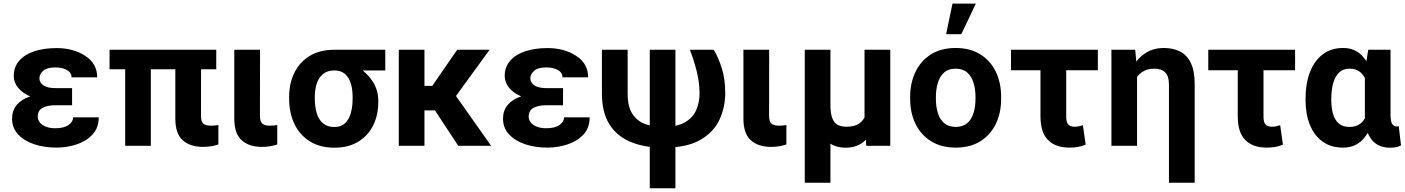

<svg xmlns="http://www.w3.org/2000/svg" viewBox="-20 -802 7728 1056"><path d="M255.9 -287.1H376.5V-223.1H284.7Q240.2 -223.1 213.9 -208.7Q187.5 -194.3 187.5 -160.2Q187.5 -144 198.2 -129.6Q209 -115.2 230.5 -106Q252 -96.7 284.2 -96.7Q332 -96.7 357.2 -114.7Q382.3 -132.8 382.3 -156.7H523Q523 -98.6 488.8 -62Q454.6 -25.4 401.4 -7.8Q348.1 9.8 291.5 9.8Q221.7 9.8 166.3 -9.3Q110.8 -28.3 78.6 -64Q46.4 -99.6 46.4 -149.4Q46.4 -193.4 71.5 -224.1Q96.7 -254.9 143.6 -271Q190.4 -287.1 255.9 -287.1ZM376.5 -252H255.9Q196.8 -252 151.6 -269.8Q106.4 -287.6 81.1 -317.6Q55.7 -347.7 55.7 -383.8Q55.7 -433.6 85.7 -468Q115.7 -502.4 168.7 -520Q221.7 -537.6 291.5 -537.6Q382.8 -537.6 448.7 -494.9Q514.6 -452.1 514.6 -376.5H373.5Q373.5 -402.3 348.1 -416.7Q322.8 -431.2 284.7 -431.2Q238.3 -431.2 217.5 -412.6Q196.8 -394 196.8 -372.6Q196.8 -355.5 206.8 -343.3Q216.8 -331.1 236.3 -324.2Q255.9 -317.4 284.7 -317.4H376.5Z M1169.4 -528.3V-420.9H582.5V-528.3ZM809.6 -528.3V0H668.5V-528.3ZM944.3 -528.3H1085.9L1085.5 -165.5Q1085.5 -132.3 1098.9 -121.6Q1112.3 -110.8 1139.6 -110.8Q1152.3 -110.8 1162.8 -111.8Q1173.3 -112.8 1181.2 -114.3V-7.3Q1163.6 -1.5 1142.6 2.2Q1121.6 5.9 1095.7 5.9Q1026.4 5.9 985.4 -30.3Q944.3 -66.4 944.3 -150.4Z M1268.6 -528.3H1410.2L1409.7 -165.5Q1409.7 -132.3 1423.3 -121.6Q1437 -110.8 1463.9 -110.8Q1476.6 -110.8 1487.1 -111.8Q1497.6 -112.8 1504.9 -114.3V-7.3Q1487.3 -1.5 1466.6 2.2Q1445.8 5.9 1419.9 5.9Q1350.6 5.9 1309.6 -30.3Q1268.6 -66.4 1268.6 -150.4Z M1570.3 -258.8V-269Q1570.3 -343.3 1599.1 -401.9Q1627.9 -460.4 1683.3 -494.4Q1738.8 -528.3 1818.4 -528.3Q1834.5 -520.5 1852.1 -492.2Q1869.6 -463.9 1912.6 -451.2Q1970.7 -428.2 2015.6 -373.3Q2060.5 -318.4 2060.5 -249V-238.8Q2060.5 -168.9 2032.5 -112.5Q2004.4 -56.2 1950.7 -22.9Q1897 10.3 1819.3 10.3Q1739.3 10.3 1683.6 -24.9Q1627.9 -60.1 1599.1 -120.8Q1570.3 -181.6 1570.3 -258.8ZM1711.4 -269V-258.8Q1711.4 -215.8 1721.7 -180.7Q1731.9 -145.5 1755.6 -124.5Q1779.3 -103.5 1819.3 -103.5Q1856 -103.5 1877.9 -124.5Q1899.9 -145.5 1909.7 -180.7Q1919.4 -215.8 1919.4 -258.8V-269Q1919.4 -308.6 1909.9 -341.6Q1900.4 -374.5 1878.2 -394.5Q1856 -414.5 1818.8 -414.5Q1779.8 -414.5 1756.1 -394.5Q1732.4 -374.5 1721.9 -341.6Q1711.4 -308.6 1711.4 -269ZM2099.1 -528.3V-414.5H1818.8V-528.3Z M2314.5 -528.3V0H2173.3V-528.3ZM2672.9 -528.3 2430.2 -194.8H2288.6L2271.5 -329.6H2357.4L2494.6 -528.3ZM2500.5 0 2355 -221.2 2476.6 -290 2681.2 0Z M2956.1 -287.1H3076.7V-223.1H2984.9Q2940.4 -223.1 2914.1 -208.7Q2887.7 -194.3 2887.7 -160.2Q2887.7 -144 2898.4 -129.6Q2909.2 -115.2 2930.7 -106Q2952.1 -96.7 2984.4 -96.7Q3032.2 -96.7 3057.4 -114.7Q3082.5 -132.8 3082.5 -156.7H3223.1Q3223.1 -98.6 3189 -62Q3154.8 -25.4 3101.6 -7.8Q3048.3 9.8 2991.7 9.8Q2921.9 9.8 2866.5 -9.3Q2811 -28.3 2778.8 -64Q2746.6 -99.6 2746.6 -149.4Q2746.6 -193.4 2771.7 -224.1Q2796.9 -254.9 2843.8 -271Q2890.6 -287.1 2956.1 -287.1ZM3076.7 -252H2956.1Q2897 -252 2851.8 -269.8Q2806.6 -287.6 2781.2 -317.6Q2755.9 -347.7 2755.9 -383.8Q2755.9 -433.6 2785.9 -468Q2815.9 -502.4 2868.9 -520Q2921.9 -537.6 2991.7 -537.6Q3083 -537.6 3148.9 -494.9Q3214.8 -452.1 3214.8 -376.5H3073.7Q3073.7 -402.3 3048.3 -416.7Q3022.9 -431.2 2984.9 -431.2Q2938.5 -431.2 2917.7 -412.6Q2897 -394 2897 -372.6Q2897 -355.5 2907 -343.3Q2917 -331.1 2936.5 -324.2Q2956.1 -317.4 2984.9 -317.4H3076.7Z M3290.5 -528.3H3432.1V-286.6Q3432.1 -215.8 3458 -176Q3483.9 -136.2 3527.6 -119.9Q3571.3 -103.5 3624 -103.5Q3700.7 -103.5 3745.1 -128.2Q3789.6 -152.8 3808.6 -195.3Q3827.6 -237.8 3827.6 -291Q3826.7 -352.1 3811.5 -411.6Q3796.4 -471.2 3774.4 -528.3H3905.8Q3931.2 -485.8 3950 -426.3Q3968.8 -366.7 3968.8 -291Q3968.8 -212.4 3937 -143.6Q3905.3 -74.7 3831.1 -32.2Q3756.8 10.3 3628.9 10.3Q3526.9 10.3 3450.7 -20.5Q3374.5 -51.3 3332.5 -117.2Q3290.5 -183.1 3290.5 -288.1ZM3553.7 -528.3H3694.8V233.4H3553.7Z M4068.8 -528.3H4210.4L4210 -165.5Q4210 -132.3 4223.6 -121.6Q4237.3 -110.8 4264.2 -110.8Q4276.9 -110.8 4287.4 -111.8Q4297.9 -112.8 4305.2 -114.3V-7.3Q4287.6 -1.5 4266.8 2.2Q4246.1 5.9 4220.2 5.9Q4150.9 5.9 4109.9 -30.3Q4068.8 -66.4 4068.8 -150.4Z M4734.9 -528.3H4876.5V0H4744.6L4734.9 -122.1ZM4752.9 -245.6 4809.6 -246.6Q4809.6 -172.9 4790 -114.7Q4770.5 -56.6 4731 -23.2Q4691.4 10.3 4631.8 10.3Q4579.1 10.3 4542 -15.4Q4504.9 -41 4484.9 -97.2L4470.7 -225.6H4547.4Q4547.4 -175.8 4558.4 -149.9Q4569.3 -124 4588.9 -114.5Q4608.4 -105 4635.3 -105Q4680.7 -105 4706.3 -123.3Q4731.9 -141.6 4742.4 -173.3Q4752.9 -205.1 4752.9 -245.6ZM4406.2 -528.3H4547.4V203.1H4406.2Z M4985.8 -258.8V-269Q4985.8 -345.7 5015.1 -406.7Q5044.4 -467.8 5100.3 -502.9Q5156.2 -538.1 5235.8 -538.1Q5315.9 -538.1 5372.1 -502.9Q5428.2 -467.8 5457.3 -406.7Q5486.3 -345.7 5486.3 -269V-258.8Q5486.3 -181.6 5457.3 -121.1Q5428.2 -60.5 5372.6 -25.4Q5316.9 9.8 5236.8 9.8Q5156.7 9.8 5100.6 -25.4Q5044.4 -60.5 5015.1 -121.1Q4985.8 -181.6 4985.8 -258.8ZM5127.4 -269V-258.8Q5127.4 -215.8 5138.2 -180.7Q5148.9 -145.5 5172.9 -124.8Q5196.8 -104 5236.8 -104Q5275.9 -104 5299.8 -124.8Q5323.7 -145.5 5334.5 -180.7Q5345.2 -215.8 5345.2 -258.8V-269Q5345.2 -311 5334.5 -346.4Q5323.7 -381.8 5299.8 -403.1Q5275.9 -424.3 5235.8 -424.3Q5196.3 -424.3 5172.6 -403.1Q5148.9 -381.8 5138.2 -346.4Q5127.4 -311 5127.4 -269ZM5183.6 -613.8 5218.7 -782.2H5347.2L5267.1 -613.8Z M6018.1 -528.3V-415.5H5540.5V-528.3ZM5702.6 -528.3H5844.2V-160.6Q5844.2 -128.9 5856 -116.9Q5867.7 -105 5888.7 -105Q5904.8 -105 5914.6 -107.4Q5924.3 -109.9 5936 -113.3L5951.2 -6.3Q5927.2 3.4 5906.3 6.6Q5885.3 9.8 5859.9 9.8Q5785.6 9.8 5744.1 -32Q5702.6 -73.7 5702.6 -162.1Z M6233.9 -415.5V0H6092.8V-528.3H6223.6ZM6206.5 -282.2 6174.8 -281.2Q6174.8 -355.5 6200.4 -413.6Q6226.1 -471.7 6272.5 -504.9Q6318.8 -538.1 6380.9 -538.1Q6431.6 -538.1 6470 -518.8Q6508.3 -499.5 6529.5 -455.8Q6550.8 -412.1 6550.8 -337.9V203.1H6409.2V-337.9Q6409.2 -383.3 6388.4 -403.8Q6367.7 -424.3 6329.1 -424.3Q6288.6 -424.3 6261.2 -405.5Q6233.9 -386.7 6220.2 -354.5Q6206.5 -322.3 6206.5 -282.2Z M7103 -528.3V-415.5H6625.5V-528.3ZM6787.6 -528.3H6929.2V-160.6Q6929.2 -128.9 6940.9 -116.9Q6952.6 -105 6973.6 -105Q6989.7 -105 6999.5 -107.4Q7009.3 -109.9 7021 -113.3L7036.1 -6.3Q7012.2 3.4 6991.2 6.6Q6970.2 9.8 6944.8 9.8Q6870.6 9.8 6829.1 -32Q6787.6 -73.7 6787.6 -162.1Z M7160.6 -250.5V-260.7Q7160.6 -341.8 7184.3 -404.3Q7208 -466.8 7254.1 -502.4Q7300.3 -538.1 7367.2 -538.1Q7426.3 -538.1 7464.4 -502.4Q7502.4 -466.8 7523.9 -405.3Q7545.4 -343.7 7554.2 -266.1V-249Q7545.4 -174.8 7523.9 -116.5Q7502.4 -58.1 7464.1 -24.2Q7425.8 9.8 7366.2 9.8Q7299.8 9.8 7253.9 -23.4Q7208 -56.6 7184.3 -115.5Q7160.6 -174.3 7160.6 -250.5ZM7302.2 -260.7V-250.5Q7302.2 -208.5 7311.8 -175.3Q7321.3 -142.1 7343 -123Q7364.7 -104 7401.9 -104Q7438.5 -104 7460.9 -121.1Q7483.4 -138.2 7495.4 -168.7Q7507.3 -199.2 7512.2 -238.8V-273.4Q7508.3 -317.9 7496.3 -351.8Q7484.4 -385.7 7461.7 -405Q7439 -424.3 7402.8 -424.3Q7366.2 -424.3 7344 -402.1Q7321.8 -379.9 7312 -342.8Q7302.2 -305.7 7302.2 -260.7ZM7505.4 -528.3H7627.9V-171.4Q7627.9 -133.8 7637.2 -120.1Q7646.5 -106.4 7663.1 -106.4Q7666.5 -106.4 7668.9 -106.9Q7671.4 -107.4 7673.3 -107.9L7685.5 -2Q7669.4 5.9 7655 8.1Q7640.6 10.3 7624 10.3Q7585.4 10.3 7556.9 -5.6Q7528.3 -21.5 7510.5 -54.2Q7492.7 -86.9 7486.8 -138.7V-415Z"/></svg>

Font: RobotoDEMO
Style: Regular
Weight: 400
Designer: Christian Robertson
Foundry: Google
Version: Version 2.136